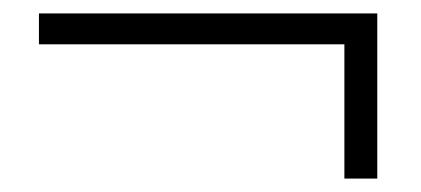

<svg xmlns="http://www.w3.org/2000/svg" viewBox="-20 -446 627 286"><path d="M38 -380H493V-180H542V-426H38Z"/></svg>

Font: Noto Serif JP Medium
Style: Regular
Weight: 500
Designer: Ryoko NISHIZUKA 西塚涼子 (kana & ideographs); Frank Grießhammer (Latin, Greek & Cyrillic); Wenlong ZHANG 张文龙 (bopomofo); San
Foundry: Adobe
Version: Version 2.001;hotconv 1.1.0;makeotfexe 2.6.0